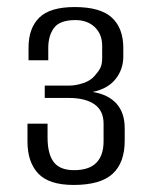

<svg xmlns="http://www.w3.org/2000/svg" viewBox="-20 -525 432 545"><path d="M189 0Q119 0 88.5 -32.5Q58 -65 58 -123V-174H115V-135Q115 -88 132.5 -65Q150 -42 190 -42Q233 -42 253.5 -63Q274 -84 274 -124V-174Q274 -211 248 -229Q222 -247 175 -247H107V-282H176Q195 -282 216 -289Q237 -296 248 -309Q259 -321 264.5 -331.5Q270 -342 270 -360V-395Q270 -428 249 -448Q228 -468 194 -468Q150 -468 133.5 -446Q117 -424 117 -389V-354H61V-390Q61 -445 91.5 -475Q122 -505 192 -505Q265 -505 297.5 -475Q330 -445 330 -389V-365Q330 -328 308 -300.5Q286 -273 243 -264Q287 -257 310.5 -231Q334 -205 334 -161V-126Q334 -63 299.5 -31.5Q265 0 189 0Z"/></svg>

Font: Alumni Sans
Style: Regular
Weight: 400
Designer: Robert E. Leuschke
Foundry: Robert E. Leuschke
Version: Version 1.018